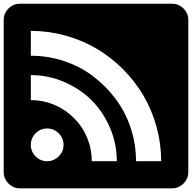

<svg xmlns="http://www.w3.org/2000/svg" viewBox="-20 -820 1040 1040"><path d="M324.2 -35.2Q324.2 -71.8 297.9 -97.9Q271.5 -124 234.9 -124Q198.7 -124 172.9 -97.9Q147 -71.8 147 -35.2Q147 1 173.1 27.1Q199.2 53.2 234.9 53.2Q271.5 53.2 297.9 27.1Q324.2 1 324.2 -35.2ZM477.1 53.2H612.8Q612.8 -41.5 575.9 -127.7Q539.1 -213.9 476.6 -276.4Q414.1 -338.9 327.9 -376Q241.7 -413.1 147 -413.1V-277.8Q212.9 -277.8 273.2 -252.7Q333.5 -227.5 379.9 -181.2Q426.8 -134.8 451.9 -74.2Q477.1 -13.7 477.1 53.2ZM716.8 53.2H853Q853 -42.5 827.6 -134Q802.2 -225.6 756.6 -303Q710.9 -380.4 645.8 -445.6Q580.6 -510.7 503.2 -556.4Q425.8 -602.1 334.2 -627.4Q242.7 -652.8 147 -652.8V-518.1Q239.7 -518.1 326.7 -489.3Q413.6 -460.4 483.6 -407.5Q553.7 -354.5 606.4 -284.2Q659.2 -213.9 688 -126.7Q716.8 -39.6 716.8 53.2ZM1000 -711.9V111.8Q1000 147.9 973.9 174.1Q947.8 200.2 912.1 200.2H87.9Q52.2 200.2 26.1 174.1Q0 147.9 0 111.8V-711.9Q0 -748 25.9 -773.9Q51.8 -799.8 87.9 -799.8H912.1Q948.2 -799.8 974.1 -773.9Q1000 -748 1000 -711.9Z"/></svg>

Font: Web Symbols
Style: Regular
Weight: 400
Designer: Igor Kiselev
Foundry: Just Be Nice studio
Version: Version 1.000;PS 001.001;hotconv 1.0.56